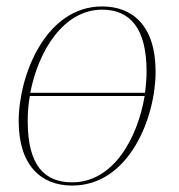

<svg xmlns="http://www.w3.org/2000/svg" viewBox="-20 -566 557 596"><path d="M204 10C382 10 463 -203 463 -343C463 -488 390 -546 297 -546C121 -546 38 -331 38 -190C38 -53 107 10 204 10ZM297 -536C384 -536 435 -478 435 -344C435 -323 433 -300 430 -278H74C99 -409 178 -536 297 -536ZM204 0C120 0 66 -50 66 -190C66 -216 68 -243 73 -270V-268H429C407 -137 332 0 204 0Z"/></svg>

Font: Noto Serif Display Thin
Style: Italic
Weight: 100
Italic angle: -12°
Designer: Monotype Design Team
Foundry: Monotype Imaging Inc.
Version: Version 2.009